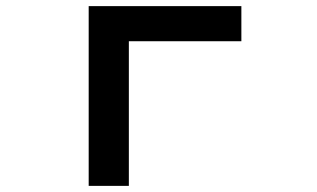

<svg xmlns="http://www.w3.org/2000/svg" viewBox="-20 -585 1040 630"><path d="M271 -564.9H772V-449.7H402.8V24.9H271Z"/></svg>

Font: FORM UDPGothic
Style: Bold
Weight: 700
Foundry: Pronama LLC
Version: Version 1.051